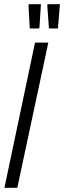

<svg xmlns="http://www.w3.org/2000/svg" viewBox="-20 -890 304 910"><path d="M1 0 146 -688H209L62 0ZM165 -755H121L115 -865L117 -870H174L167 -760ZM254 -755H212L204 -865L206 -870H264L255 -760Z"/></svg>

Font: Saira Ultra Condensed
Style: Italic
Weight: 400
Width: 1
Italic angle: -12°
Designer: Hector Gatti with collaboration of the Omnibus-Type team
Foundry: Omnibus-Type
Version: Version 1.001; ttfautohint (v1.8)